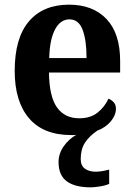

<svg xmlns="http://www.w3.org/2000/svg" viewBox="-20 -569 574 823"><path d="M369 234Q301 234 266 208Q231 182 231 126Q231 89 253.5 57.5Q276 26 307 9Q302 10 297 10Q292 10 286 10Q166 10 104.5 -62Q43 -134 43 -265Q43 -406 104 -477.5Q165 -549 276 -549Q378 -549 436.5 -487.5Q495 -426 495 -307V-258H190Q191 -156 224 -109Q257 -62 320 -62Q368 -62 398.5 -86.5Q429 -111 445 -146Q458 -141 467.5 -130.5Q477 -120 477 -103Q477 -76 455.5 -49.5Q434 -23 397 -9Q362 15 344 43Q326 71 326 113Q326 141 344 154Q362 167 390 167Q414 167 448 158V219Q434 226 409 230Q384 234 369 234ZM351 -320Q351 -397 334 -441.5Q317 -486 278 -486Q239 -486 216 -443Q193 -400 191 -320Z"/></svg>

Font: Noto Serif Khmer SemiCondensed
Style: Bold
Weight: 700
Width: 4
Designer: Danh Hong and the Monotype Design Team
Foundry: Monotype Imaging Inc.
Version: Version 2.004; ttfautohint (v1.8.4.7-5d5b)